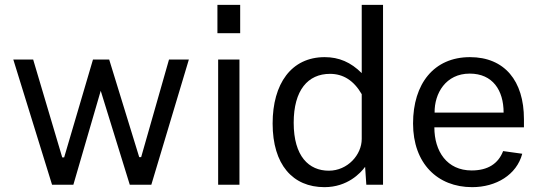

<svg xmlns="http://www.w3.org/2000/svg" viewBox="-20 -763 2237 793"><path d="M760 -517H678L563 -114H555L431 -517H364L245 -113H237L117 -517H35L195 0H283L396 -388L516 0H605Z M972 -743H878V-626H972ZM969 -517H881V0H969Z M1320 10C1415 10 1469 -48 1488 -74L1493 0H1562V-743H1474V-461C1429 -506 1380 -527 1321 -527C1183 -527 1106 -417 1106 -253C1106 -83 1189 10 1320 10ZM1338 -58C1256 -58 1193 -117 1193 -256C1193 -391 1252 -458 1343 -458C1397 -458 1441 -431 1474 -374V-189C1474 -124 1416 -58 1338 -58Z M1774 -237H2144V-271C2144 -429 2064 -527 1921 -527C1772 -527 1686 -417 1686 -253C1686 -88 1787 10 1930 10C2029 10 2114 -41 2137 -128L2058 -139C2038 -87 1995 -59 1928 -59C1826 -59 1774 -138 1774 -237ZM1775 -298C1774 -377 1821 -459 1920 -459C2015 -459 2060 -390 2060 -298Z"/></svg>

Font: United Sans
Style: Regular
Weight: 400
Designer: Pablo Impallari, Rodrigo Fuenzalida (Modified by Dan O. Williams)
Version: Version 1.000;PS 001.000;hotconv 1.0.88;makeotf.lib2.5.64775